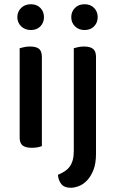

<svg xmlns="http://www.w3.org/2000/svg" viewBox="-20 -693 547 908"><path d="M178 -2Q171 1 158.5 3.5Q146 6 130 6Q101 6 87 -5Q73 -16 73 -42V-465Q81 -467 93.5 -470Q106 -473 122 -473Q151 -473 164.5 -462Q178 -451 178 -424ZM126 -673Q154 -673 171 -655.5Q188 -638 188 -612Q188 -586 171 -568.5Q154 -551 126 -551Q98 -551 80 -568.5Q62 -586 62 -612Q62 -638 80 -655.5Q98 -673 126 -673ZM434 35Q434 80 422 110.5Q410 141 392 160Q374 179 353 187Q332 195 314 195Q284 195 270 177.5Q256 160 254 134Q272 126 286 117Q300 108 309.5 95Q319 82 324 64Q329 46 329 20V-465Q336 -467 349 -470Q362 -473 377 -473Q406 -473 420 -462Q434 -451 434 -424ZM380 -673Q408 -673 425 -655.5Q442 -638 442 -612Q442 -586 425 -568.5Q408 -551 380 -551Q352 -551 334.5 -568.5Q317 -586 317 -612Q317 -638 334.5 -655.5Q352 -673 380 -673Z"/></svg>

Font: Baloo 2 Latin Medium
Style: Regular
Weight: 500
Designer: Sarang Kulkarni and Ek Type
Foundry: Ek Type
Version: Version 1.001